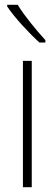

<svg xmlns="http://www.w3.org/2000/svg" viewBox="-20 -784 228 804"><path d="M54 -764H10V-757C42 -709 102 -645 145 -606H170V-616C131 -659 85 -714 54 -764ZM113 0V-529H76V0Z"/></svg>

Font: Noto Sans Myanmar UI Condensed ExtraLight
Style: Regular
Weight: 200
Width: 3
Designer: Monotype Design Team
Foundry: Monotype Imaging Inc.
Version: Version 2.103